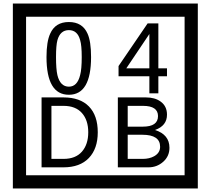

<svg xmlns="http://www.w3.org/2000/svg" viewBox="-20 -980 1195 1090"><path d="M1103 90H53V-960H1103ZM1028 15V-885H128V15ZM497 -656Q497 -442 371 -442Q244 -442 244 -656Q244 -744 265 -789Q294 -855 371 -855Q448 -855 477 -789Q497 -745 497 -656ZM444 -656Q444 -723 435 -752Q420 -809 371 -809Q322 -809 306 -752Q298 -723 298 -656Q298 -587 306 -553Q322 -488 371 -488Q419 -488 435 -554Q444 -587 444 -656ZM928 -547H879V-450H828V-547H653V-605L818 -847H879V-592H928ZM828 -592V-787L697 -592ZM535 -229Q535 -136 484.5 -83Q434 -30 340 -30H216V-427H340Q435 -427 485 -375.5Q535 -324 535 -229ZM481 -229Q481 -298 445 -338.5Q409 -379 341 -379H272V-78H341Q409 -78 445 -119Q481 -160 481 -229ZM942 -141Q942 -93 906.5 -61.5Q871 -30 823 -30H649V-427H808Q859 -427 891 -404Q928 -378 928 -329Q928 -266 860 -242Q942 -216 942 -141ZM877 -321Q877 -379 792 -379H705V-261H791Q877 -261 877 -321ZM889 -147Q889 -215 788 -215H705V-78H791Q828 -78 855 -93Q889 -112 889 -147Z"/></svg>

Font: Unicode BMP Fallback SIL
Style: Regular
Weight: 400
Foundry: NRSI, SIL International
Version: Version 5.1 Based on Unicode 5.1